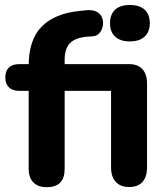

<svg xmlns="http://www.w3.org/2000/svg" viewBox="-20 -750 676 778"><path d="M169.5 8.5Q134.5 8.5 115.4 -10.6Q96.2 -29.8 96.2 -65.8V-381.8H58.2Q31 -381.8 16.2 -396Q1.5 -410.2 1.5 -436Q1.5 -462.5 16.2 -476.4Q31 -490.2 58.2 -490.2H138.5L96.2 -451.8V-483.5Q96.2 -588 148.2 -641.5Q200.2 -695 301 -705.5L330.2 -708.5Q357 -711 372.9 -701.8Q388.8 -692.5 394.2 -677Q399.8 -661.5 396.6 -644.9Q393.5 -628.2 383.4 -616.4Q373.2 -604.5 357.2 -603.2L335.8 -601.5Q285.5 -597.8 263.8 -575.4Q242 -553 242 -508.8V-473.5L224 -490.2H503.2Q538.2 -490.2 557 -469.9Q575.8 -449.5 575.8 -411.8V-71.5Q575.8 -33.8 557.5 -13Q539.2 7.8 503.2 7.8Q468.2 7.8 449.1 -13Q430 -33.8 430 -71.5V-381.8H242V-65.8Q242 8.5 169.5 8.5ZM506 -582.2Q467.2 -582.2 446.5 -601.6Q425.8 -621 425.8 -656Q425.8 -691.8 446.5 -710.8Q467.2 -729.8 506 -729.8Q545.2 -729.8 566.1 -710.8Q587 -691.8 587 -656Q587 -621 566.1 -601.6Q545.2 -582.2 506 -582.2Z"/></svg>

Font: Nunito ExtraLight
Style: Regular
Weight: 200
Designer: Vernon Adams
Foundry: Vernon Adams
Version: Version 3.602;April 4, 2023;FontCreator 14.0.0.2856 64-bit